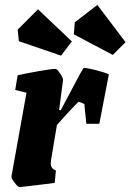

<svg xmlns="http://www.w3.org/2000/svg" viewBox="-20 -754 532 783"><path d="M424 -451 385 -249H332L324 -330Q304 -339 301 -339Q299 -339 270 -308Q241 -277 212 -244L188 -100Q187 -95 187 -88Q187 -66 208 -59L203 -8Q67 9 60 9Q53 9 39 -9.5Q25 -28 27 -36L88 -376L42 -387L52 -447Q82 -454 136 -463.5Q190 -473 206 -473Q213 -473 225.5 -454Q238 -435 237 -427L221 -305H228L262 -369Q318 -477 322 -477Q336 -477 371 -468Q406 -459 424 -451ZM281 -614 285 -663 377 -734 492 -582 440 -530ZM57 -586 52 -633 135 -716 273 -585 229 -527Z"/></svg>

Font: Grenze ExtraBold
Style: Italic
Weight: 800
Italic angle: -10°
Designer: Renata Polastri
Foundry: Omnibus-Type
Version: Version 1.002; ttfautohint (v1.8)